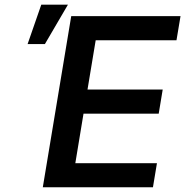

<svg xmlns="http://www.w3.org/2000/svg" viewBox="-20 -796 787 816"><path d="M161.9 0H630L647 -102.3H300.1L334.9 -312.9H654.5L671.5 -415.5H351.9L386.7 -625H730.1L747.2 -727.3H282.7ZM97.3 -608.7H170.8L268.8 -776.3H155.5Z"/></svg>

Font: Magic Ui Pro Semi Bold
Style: Italic
Weight: 600
Italic angle: -9.39999°
Designer: Stefan Endress, Andreas Faust
Version: Version 1.000;FEAKit 1.0